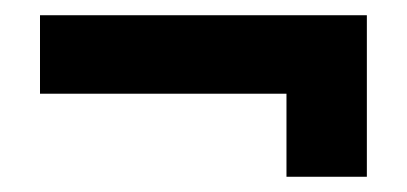

<svg xmlns="http://www.w3.org/2000/svg" viewBox="-20 -318 534 252"><path d="M356 -86H461.5V-298H32.5V-195H356Z"/></svg>

Font: Anybody Thin
Style: Bold
Weight: 700
Version: Version 1.113;gftools[0.9.25]